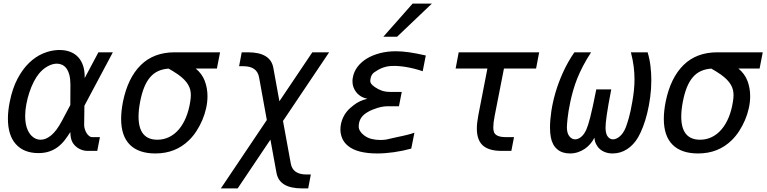

<svg xmlns="http://www.w3.org/2000/svg" viewBox="-20 -837 4254 1065"><path d="M193.4 12.2Q112.8 12.2 68.4 -36.9Q23.9 -85.9 23.9 -179.2Q23.9 -221.7 34.2 -272.9Q48.8 -346.2 76.9 -399.7Q105 -453.1 141.1 -488Q177.2 -522.9 219 -540.5Q260.7 -558.1 302.7 -559.6H311Q344.2 -559.6 370.6 -549.1Q397 -538.6 414.8 -518.8Q432.6 -499 441.7 -470Q450.7 -440.9 449.7 -403.8L525.9 -546.9H606L448.2 -250.5L446.8 -143.6Q446.8 -131.8 450.7 -119.9Q454.6 -107.9 460.7 -98.1Q466.8 -88.4 474.9 -82.3Q482.9 -76.2 490.7 -76.2H534.2L519.5 0H465.3Q442.4 0 420.7 -11.2Q398.9 -22.5 386.2 -41Q378.4 -51.8 374.5 -66.7Q370.6 -81.5 370.1 -104.5Q355.5 -81.1 339.1 -59.8Q322.8 -38.6 301.8 -22.5Q280.8 -6.3 254.2 2.9Q227.5 12.2 193.4 12.2ZM205.6 -62Q234.9 -62 264.6 -86.9Q294.4 -111.8 323.2 -166L370.1 -254.4L370.6 -367.2Q370.6 -398.9 364.7 -421.1Q358.9 -443.4 348.6 -457.3Q338.4 -471.2 324.7 -477.5Q311 -483.9 295.9 -483.9Q270.5 -483.9 243.9 -469Q217.3 -454.1 196.8 -429.2Q181.2 -410.6 167.2 -383.3Q153.3 -356 142.8 -324.2Q132.3 -292.5 126 -258.5Q119.6 -224.6 119.6 -193.4Q119.6 -171.4 123 -151.1Q126.5 -130.9 134.3 -114.3Q145.5 -89.8 164.1 -75.9Q182.6 -62 205.6 -62Z M841.8 14.2Q749 14.2 700.4 -34.2Q651.9 -82.5 651.9 -177.7Q651.9 -220.7 662.1 -272.9Q689 -404.8 760.7 -475.8Q832.5 -546.9 949.2 -546.9H1200.7L1183.1 -457H1065.4Q1100.6 -428.2 1115.7 -388.4Q1130.9 -348.6 1130.9 -303.7Q1130.9 -270.5 1123.3 -236.6Q1115.7 -202.6 1102.1 -170.7Q1088.4 -138.7 1069.8 -110.1Q1051.3 -81.5 1028.8 -59.6Q954.1 14.2 841.8 14.2ZM853 -62Q888.2 -62 918.5 -76.9Q948.7 -91.8 972.2 -119.4Q995.6 -147 1011.7 -186Q1027.8 -225.1 1035.2 -272.9Q1036.6 -282.7 1037.6 -291.7Q1038.6 -300.8 1038.6 -309.6Q1038.6 -324.7 1035.2 -338.9Q1031.7 -353 1023.7 -366.9Q1015.6 -380.9 1002 -395Q988.3 -409.2 967.8 -423.8Q952.6 -434.6 939.7 -442.1Q926.8 -449.7 915 -456.5Q882.3 -454.1 856.9 -442.4Q831.5 -430.7 812.3 -408Q793 -385.3 779.5 -351.8Q766.1 -318.4 757.3 -272.9Q748.5 -226.6 748.5 -190.4Q748.5 -62 853 -62Z M1460 -171.4 1417 -408.2Q1405.8 -469.7 1330.1 -469.7H1306.2L1320.8 -546.9H1355Q1480.5 -546.9 1496.1 -460.9L1529.8 -275.4L1712.4 -546.9H1805.7L1549.8 -166L1592.8 69.3Q1603.5 130.9 1680.2 130.9H1704.1L1689.5 208H1655.3Q1529.3 208 1513.7 122.1L1480 -62.5L1298.3 208H1205.1Z M2268.6 -816.9H2375.5L2182.6 -633.3H2106.4ZM2071.8 14.2Q2018.6 14.2 1977.3 3.9Q1936 -6.3 1909.2 -28.8Q1887.2 -47.4 1877.7 -70.8Q1868.2 -94.2 1868.2 -119.1Q1868.2 -136.2 1872.1 -153.1Q1876 -169.9 1883.3 -185.5Q1890.6 -201.2 1900.9 -214.6Q1911.1 -228 1923.3 -238.3L1940.9 -252.9Q1973.6 -279.3 2018.1 -289.1Q2011.2 -290.5 2002.9 -293.2Q1994.6 -295.9 1988.8 -298.8Q1981 -302.7 1971.4 -310.1Q1961.9 -317.4 1953.9 -328.4Q1945.8 -339.4 1940.4 -353.8Q1935.1 -368.2 1935.1 -386.2Q1935.1 -391.1 1935.5 -396Q1936 -400.9 1937 -406.2Q1942.4 -438.5 1962.6 -465.6Q1982.9 -492.7 2014.4 -512Q2045.9 -531.2 2087.2 -542Q2128.4 -552.7 2175.8 -552.7Q2210 -552.7 2250 -546.9Q2290 -541 2341.8 -529.3L2324.7 -441.9Q2301.8 -449.7 2278.6 -455.6Q2255.4 -461.4 2233.9 -465.1Q2212.4 -468.8 2193.6 -470.2Q2174.8 -471.7 2161.1 -471.2L2146 -470.7Q2127.4 -469.7 2108.6 -463.4Q2089.8 -457 2076.2 -448.7L2054.7 -435.1Q2046.4 -428.2 2042 -420.4Q2037.6 -412.6 2035.2 -400.9Q2033.7 -394 2033.7 -388.2Q2033.7 -379.9 2039.1 -372.1Q2044.4 -364.3 2060.1 -353.5Q2078.6 -340.8 2098.6 -334Q2118.7 -327.1 2146.5 -327.1H2208.5L2192.9 -247.6H2131.3Q2104.5 -247.6 2075 -238.8Q2045.4 -230 2022 -216.8Q1998.5 -203.6 1987.1 -188.5Q1975.6 -173.3 1972.2 -156.7Q1971.2 -153.8 1970.5 -147.7Q1969.7 -141.6 1969.7 -135.7Q1969.7 -109.9 1998 -87.4Q2000 -86.4 2001.5 -85Q2002.9 -83.5 2004.9 -82.5Q2020.5 -71.3 2042.7 -65.9Q2064.9 -60.5 2091.3 -60.5Q2101.1 -60.5 2107.9 -61.3Q2114.7 -62 2122.6 -63L2185.1 -77.1L2192.4 -78.6Q2202.1 -80.6 2214.4 -83.3Q2226.6 -85.9 2238.8 -89.1Q2251 -92.3 2261.5 -95.2Q2272 -98.1 2278.8 -101.1L2261.2 -12.7Q2212.9 0.5 2164.6 7.3Q2116.2 14.2 2071.8 14.2Z M2762.7 0Q2691.9 0 2658.4 -30Q2625 -60.1 2625 -124Q2625 -140.6 2627.2 -158.9Q2629.4 -177.2 2633.3 -198.2L2683.6 -457H2507.3L2524.4 -546.9H2970.7L2953.6 -457H2775.4L2723.6 -192.9Q2716.3 -155.3 2716.3 -131.8Q2716.3 -110.4 2722.2 -99.6Q2735.4 -76.2 2788.1 -76.2H2831.1L2816.4 0H2762.7Z M3141.1 14.2Q3098.1 14.2 3070.8 -9Q3043.5 -32.2 3035.2 -76.2Q3030.8 -98.6 3030.8 -130.9Q3030.8 -169.4 3038.1 -219.5Q3045.4 -269.5 3061.5 -324.5Q3077.6 -379.4 3103.5 -436.5Q3129.4 -493.7 3166 -546.9H3258.8Q3232.4 -506.3 3213.6 -470.2Q3194.8 -434.1 3181.6 -400.9Q3168.5 -367.7 3159.4 -335.9Q3150.4 -304.2 3143.6 -272.5Q3132.3 -218.8 3128.4 -181.9Q3124.5 -145 3124.5 -130.9Q3124.5 -98.1 3138.2 -81.1Q3151.9 -64 3170.4 -64Q3186 -64 3202.6 -76.9Q3219.2 -89.8 3231.9 -117.2Q3236.3 -127.4 3241.7 -143.3Q3247.1 -159.2 3253.7 -185.3Q3260.3 -211.4 3268.6 -249.3Q3276.9 -287.1 3287.6 -341.3H3370.6Q3361.3 -293.9 3355.2 -259Q3349.1 -224.1 3345.5 -198.7Q3341.8 -173.3 3340.3 -156.2Q3338.9 -139.2 3338.9 -127.9Q3338.9 -125 3339.1 -122.3Q3339.4 -119.6 3339.4 -117.2Q3341.3 -90.3 3353 -77.1Q3364.7 -64 3380.4 -64Q3398.4 -64 3418.2 -80.8Q3438 -97.7 3451.7 -131.8Q3457.5 -147 3467.5 -180.9Q3477.5 -214.8 3487.3 -272.5Q3493.2 -305.7 3496.3 -335.9Q3499.5 -366.2 3499.5 -397Q3499.5 -432.1 3494.9 -468.8Q3490.2 -505.4 3479.5 -546.9H3572.3Q3583.5 -509.8 3588.1 -470.7Q3592.8 -431.6 3592.8 -392.6Q3592.8 -343.8 3586.4 -296.9Q3580.1 -250 3569.8 -208.5Q3559.6 -167 3546.4 -133.1Q3533.2 -99.1 3520 -76.2Q3495.1 -33.2 3458.3 -9.5Q3421.4 14.2 3378.4 14.2Q3355.5 14.2 3337.2 7.3Q3318.8 0.5 3306.2 -11.2Q3293.5 -22.9 3285.9 -38.8Q3278.3 -54.7 3276.9 -73.2Q3268.6 -55.7 3255.1 -39.8Q3241.7 -23.9 3224.4 -12Q3207 0 3186 7.1Q3165 14.2 3141.1 14.2Z M3852.1 14.2Q3759.3 14.2 3710.7 -34.2Q3662.1 -82.5 3662.1 -177.7Q3662.1 -220.7 3672.4 -272.9Q3699.2 -404.8 3771 -475.8Q3842.8 -546.9 3959.5 -546.9H4210.9L4193.4 -457H4075.7Q4110.8 -428.2 4126 -388.4Q4141.1 -348.6 4141.1 -303.7Q4141.1 -270.5 4133.5 -236.6Q4126 -202.6 4112.3 -170.7Q4098.6 -138.7 4080.1 -110.1Q4061.5 -81.5 4039.1 -59.6Q3964.4 14.2 3852.1 14.2ZM3863.3 -62Q3898.4 -62 3928.7 -76.9Q3959 -91.8 3982.4 -119.4Q4005.9 -147 4022 -186Q4038.1 -225.1 4045.4 -272.9Q4046.9 -282.7 4047.9 -291.7Q4048.8 -300.8 4048.8 -309.6Q4048.8 -324.7 4045.4 -338.9Q4042 -353 4033.9 -366.9Q4025.9 -380.9 4012.2 -395Q3998.5 -409.2 3978 -423.8Q3962.9 -434.6 3950 -442.1Q3937 -449.7 3925.3 -456.5Q3892.6 -454.1 3867.2 -442.4Q3841.8 -430.7 3822.5 -408Q3803.2 -385.3 3789.8 -351.8Q3776.4 -318.4 3767.6 -272.9Q3758.8 -226.6 3758.8 -190.4Q3758.8 -62 3863.3 -62Z"/></svg>

Font: Hack
Style: Italic
Weight: 400
Italic angle: -11°
Monospace: yes
Designer: Christopher Simpkins
Foundry: Christopher Simpkins
Version: Version 2.019; ttfautohint (v1.4.1) -l 4 -r 80 -G 350 -x 0 -